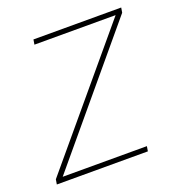

<svg xmlns="http://www.w3.org/2000/svg" viewBox="-109 -578 612 660"><g transform="rotate(-20 197.0 -248.0)"><path d="M-11 0 -8 -18 378 -478H81L84 -496H405L402 -478L17 -18H325L322 0Z"/></g></svg>

Font: DM Sans 28pt Thin
Style: Italic
Weight: 250
Italic angle: -10°
Version: Version 4.004;gftools[0.9.30]